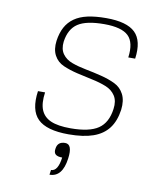

<svg xmlns="http://www.w3.org/2000/svg" viewBox="-81 -570 649 825"><g transform="rotate(10 244.0 -157.5)"><path d="M153 -379Q149 -346 164 -325Q179 -304 206.5 -294Q234 -284 268 -277.5Q302 -271 336 -262.5Q370 -254 397 -241Q424 -228 438 -201Q452 -174 447 -133Q440 -83 416 -51.5Q392 -20 349.5 -5Q307 10 242 10Q146 10 107.5 -28Q69 -66 81 -150H112Q105 -102 117 -73Q129 -44 160 -30.5Q191 -17 246 -17Q328 -17 367 -43.5Q406 -70 414 -131Q419 -166 404.5 -188.5Q390 -211 362.5 -222Q335 -233 301 -240Q267 -247 233.5 -255Q200 -263 172.5 -275Q145 -287 131 -313Q117 -339 122 -377Q127 -412 140.5 -437Q154 -462 177.5 -478.5Q201 -495 235 -502.5Q269 -510 316 -510Q406 -510 442.5 -474.5Q479 -439 468 -360H438Q447 -426 417.5 -454.5Q388 -483 312 -483Q234 -483 197.5 -459Q161 -435 153 -379ZM259 113Q248 195 192 195L195 174Q225 174 233 113Q212 113 203.5 105Q195 97 198 80Q202 49 235 49Q268 49 259 113Z"/></g></svg>

Font: Fivo Sans Thin
Style: Regular
Weight: 250
Foundry: Alexander Slobzheninov
Version: 1.0